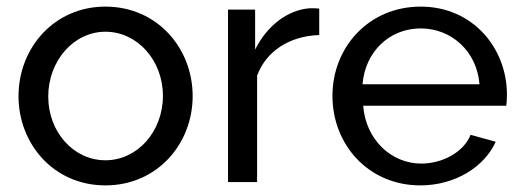

<svg xmlns="http://www.w3.org/2000/svg" viewBox="-20 -551 1581 581"><path d="M299 10C456 10 563 -116 563 -260C563 -406 455 -531 299 -531C144 -531 36 -406 36 -260C36 -116 142 10 299 10ZM126 -259C126 -367 203 -455 299 -455C395 -455 473 -369 473 -261C473 -152 395 -66 299 -66C203 -66 126 -151 126 -259Z M946 -525C939 -526 930 -526 917 -526C850 -521 788 -473 752 -401V-522H670V0H758V-322C786 -398 858 -442 946 -445Z M1252 10C1357 10 1446 -46 1480 -122L1404 -143C1383 -90 1318 -56 1255 -56C1164 -56 1087 -128 1079 -231H1512C1513 -238 1514 -250 1514 -265C1514 -405 1411 -531 1253 -531C1096 -531 986 -408 986 -261C986 -113 1095 10 1252 10ZM1077 -296C1085 -395 1159 -465 1253 -465C1346 -465 1423 -396 1431 -296Z"/></svg>

Font: Raleway Med
Style: Regular
Weight: 500
Designer: Matt McInerney, Pablo Impallari, Rodrigo Fuenzalida
Foundry: Matt McInerney, Pablo Impallari, Rodrigo Fuenzalida
Version: Version 3.00 July 28, 2015